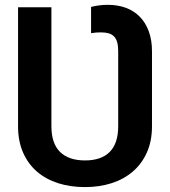

<svg xmlns="http://www.w3.org/2000/svg" viewBox="-20 -757 696 787"><path d="M328.5 9.9Q268.8 9.9 218.6 -6Q168.3 -22 131.7 -53.4Q95.2 -84.9 74.6 -131.6Q54 -178.3 54 -239.7V-727.3H190.7V-239.7Q190.7 -169.4 226 -134.4Q261.4 -99.4 328.5 -99.4Q395.2 -99.4 429.9 -134.4Q464.5 -169.4 464.5 -239.7V-546.9Q464.5 -568.9 460.4 -583.6Q456.3 -598.4 447.6 -607.4Q438.9 -616.5 425.6 -620.4Q412.3 -624.3 393.5 -624.3Q384.9 -624.3 374.1 -623.6Q363.3 -622.9 353.3 -621.1V-728.7Q369 -732.6 386 -734.9Q403.1 -737.2 421.9 -737.2Q463.1 -737.2 496.4 -724.8Q529.8 -712.4 553.4 -688Q577.1 -663.7 590 -628.2Q603 -592.7 603 -546.9V-239.7Q603 -178.6 582 -131.9Q561.1 -85.2 524.1 -53.6Q487.2 -22 437 -6Q386.7 9.9 328.5 9.9Z"/></svg>

Font: Interop SemBd
Style: Regular
Weight: 600
Designer: Rasmus Andersson, Google, Jang Haemin
Foundry: jhaemin
Version: Version 1.008